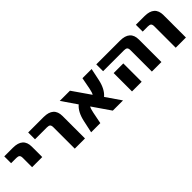

<svg xmlns="http://www.w3.org/2000/svg" viewBox="166 -1385 2249 2249"><g transform="rotate(-45 1290.5 -260.0)"><path d="M31 -407V-520H174Q340 -520 340 -372V-200H172V-354Q172 -384 159.5 -395.5Q147 -407 117 -407Z M427 -407V-520H682Q848 -520 848 -372V0H679V-354Q679 -384 667 -395.5Q655 -407 625 -407Z M1478 0H1309L1156 -222Q1142 -202 1131 -146L1102 0H950L983 -153Q1010 -277 1078 -334L950 -520H1119L1273 -298Q1287 -318 1298 -374L1326 -520H1478L1446 -367Q1419 -244 1350 -186Z M1787 -304V-160V0H1627V-160V-304ZM1555 -407V-520H1948Q2114 -520 2114 -372V0H1956V-354Q1956 -384 1944 -395.5Q1932 -407 1902 -407Z M2211 -407V-520H2354Q2520 -520 2520 -372V0H2351V-354Q2351 -384 2339 -395.5Q2327 -407 2297 -407Z"/></g></svg>

Font: M PLUS 1p ExtraBold
Style: Regular
Weight: 800
Version: Version 1.062